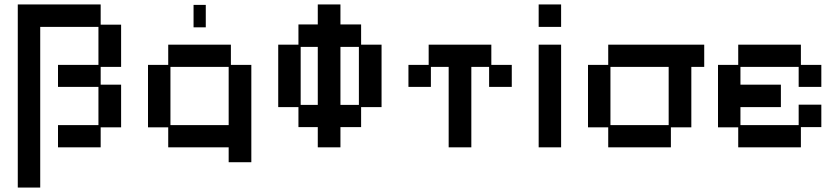

<svg xmlns="http://www.w3.org/2000/svg" viewBox="-20 -651 3777 864"><path d="M60 193V-631H433V-540H525V-350H433V-270H525V-78H433V12H241V-88H423V-260H241V-359H423V-530H161V193Z M1009 79V12H737V-78H646V-359H737V-450H1019V-359H1111V79ZM747 -88H1009V-350H747ZM851 -528V-629H906V-528Z M1410 12V-79H1323V-169H1232V-450H1323V-541H1410V-631H1512V-541H1605V-450H1697V-169H1605V-79H1512V12ZM1333 -179H1410V-440H1333ZM1512 -179H1595V-440H1512Z M1999 12V-350H1919V-260H1818V-359H1909V-450H2191V-359H2283V-260H2181V-350H2101V12Z M2404 12V-450H2505V12ZM2404 -530V-631H2505V-530Z M2717 12V-78H2626V-359H2717V-450H3149V-350H3091V-78H2999V12ZM2727 -88H2989V-350H2727Z M3302 12V-78H3211V-359H3302V-450H3584V-359H3676V-260H3574V-350H3312V-270H3494V-169H3312V-88H3574V-180H3676V-79H3584V12Z"/></svg>

Font: Pixelify Sans
Style: Regular
Weight: 400
Designer: Stefie Justprince
Foundry: Typecalism Foundryline
Version: Version 1.000;February 13, 2025;FontCreator 15.0.0.3015 64-b